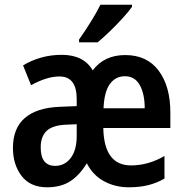

<svg xmlns="http://www.w3.org/2000/svg" viewBox="-20 -786 783 816"><path d="M512 -552Q605 -552 654.5 -485.5Q704 -419 704 -308V-242H419Q422 -83 537 -83Q610 -83 679 -123V-27Q646 -8 609.5 1Q573 10 527 10Q470 10 422.5 -15.5Q375 -41 349 -92Q317 -40 277.5 -15Q238 10 180 10Q109 10 72 -38Q35 -86 35 -157Q35 -241 85.5 -284.5Q136 -328 232 -332L306 -335V-365Q306 -461 233 -461Q205 -461 175 -451.5Q145 -442 112 -424L78 -508Q112 -529 154 -541Q196 -553 242 -553Q336 -553 374 -487Q423 -552 512 -552ZM511 -462Q471 -462 447 -429Q423 -396 420 -326H595Q595 -387 574 -424.5Q553 -462 511 -462ZM258 -256Q202 -253 177.5 -229Q153 -205 153 -160Q153 -119 169 -100Q185 -81 214 -81Q255 -81 280.5 -114.5Q306 -148 306 -208V-258ZM541 -757Q527 -737 501.5 -709Q476 -681 447 -653Q418 -625 395 -606H316V-618Q342 -655 366 -693.5Q390 -732 407 -766H541Z"/></svg>

Font: Noto Sans Condensed SemiBold
Style: Regular
Weight: 600
Width: 3
Designer: Monotype Design Team
Foundry: Monotype Imaging Inc.
Version: Version 2.013; ttfautohint (v1.8.4.7-5d5b)